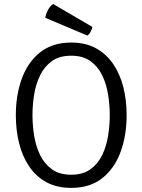

<svg xmlns="http://www.w3.org/2000/svg" viewBox="-20 -902 693 934"><path d="M138 -342Q138 -293.5 146 -242.5Q154 -191.5 174.8 -148.5Q195.5 -105.5 232.2 -78.8Q269 -52 326.5 -52Q383.5 -52 420.2 -78.8Q457 -105.5 477.5 -148.5Q498 -191.5 506 -242.5Q514 -293.5 514 -342Q514 -390.5 506 -441.2Q498 -492 477.5 -535Q457 -578 420.2 -604.5Q383.5 -631 326.5 -631Q269 -631 232.2 -604.5Q195.5 -578 174.8 -535Q154 -492 146 -441.2Q138 -390.5 138 -342ZM57 -342Q57 -439.5 86.2 -519.8Q115.5 -600 175.2 -647.5Q235 -695 326.5 -695Q395.5 -695 446.2 -667.5Q497 -640 530.2 -591.2Q563.5 -542.5 579.8 -478.8Q596 -415 596 -342Q596 -244 566.8 -163.5Q537.5 -83 477.8 -35.5Q418 12 326.5 12Q257 12 206.2 -15.5Q155.5 -43 122.2 -92Q89 -141 73 -205Q57 -269 57 -342ZM238.5 -882.5Q229 -876.5 221.2 -866Q213.5 -855.5 208 -842.2Q202.5 -829 200 -815.5L405 -729Q415.5 -736 421.2 -748.2Q427 -760.5 429.5 -771Z"/></svg>

Font: Signika Light
Style: Regular
Weight: 300
Designer: Anna Giedry
Foundry: Anna Giedry
Version: Version 2.000